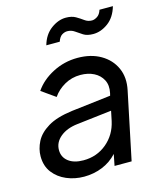

<svg xmlns="http://www.w3.org/2000/svg" viewBox="-113 -821 755 913"><g transform="rotate(-15 264.5 -364.5)"><path d="M188 12Q142 12 102 -5Q62 -22 37 -54.5Q12 -87 12 -135Q12 -171 30 -206.5Q48 -242 91.5 -268.5Q135 -295 212 -305L406 -328L409 -340Q417 -377 403 -404Q389 -431 360.5 -445.5Q332 -460 294 -460Q252 -460 216.5 -440Q181 -420 159 -388L91 -436Q123 -483 180 -512.5Q237 -542 302 -542Q368 -542 415.5 -514.5Q463 -487 484.5 -439.5Q506 -392 493 -331L424 0H340L351 -56Q320 -22 277.5 -5Q235 12 188 12ZM104 -141Q104 -106 131 -85Q158 -64 205 -64Q271 -64 319.5 -104.5Q368 -145 382 -210L392 -258L221 -238Q168 -232 136 -205.5Q104 -179 104 -141ZM405 -632Q375 -632 357 -643.5Q339 -655 323.5 -666Q308 -677 288 -677Q275 -677 262 -669Q249 -661 241 -638H175Q189 -688 225 -714.5Q261 -741 298 -741Q327 -741 346 -730Q365 -719 380.5 -707.5Q396 -696 416 -696Q428 -696 442 -705Q456 -714 463 -736H529Q514 -684 478.5 -658Q443 -632 405 -632Z"/></g></svg>

Font: Plus Jakarta Display
Style: Italic
Weight: 400
Italic angle: -12°
Designer: Gumpita Rahayu
Foundry: Tokotype Studio
Version: Version 1.000